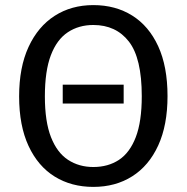

<svg xmlns="http://www.w3.org/2000/svg" viewBox="-20 -721 732 753"><path d="M226 -389H465V-315H226ZM346 -701Q433 -701 498.5 -660Q564 -619 600.5 -539.5Q637 -460 637 -344Q637 -230 600.5 -150.5Q564 -71 498.5 -29.5Q433 12 346 12Q260 12 194.5 -28.5Q129 -69 92 -148.5Q55 -228 55 -343Q55 -457 92 -537Q129 -617 194.5 -659Q260 -701 346 -701ZM346 -623Q289 -623 246 -594.5Q203 -566 179.5 -504.5Q156 -443 156 -343Q156 -244 180 -183Q204 -122 247 -94Q290 -66 346 -66Q404 -66 446.5 -94Q489 -122 512.5 -183Q536 -244 536 -344Q536 -493 485.5 -558Q435 -623 346 -623Z"/></svg>

Font: Fira Sans Variable
Style: Regular
Weight: 400
Designer: Carrois Corporate & Edenspiekermann AG
Foundry: Carrois Corporate GbR & Edenspiekermann AG
Version: Version 4.202